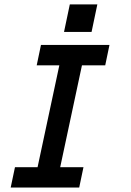

<svg xmlns="http://www.w3.org/2000/svg" viewBox="-20 -838 586 858"><path d="M334 0H27.8L46.9 -90.8H147.9L245.1 -545.9H144L163.1 -637.2H469.2L450.2 -545.9H346.2L249 -90.8H353ZM389.2 -695.3H266.1L292 -818.4H415Z"/></svg>

Font: Anonymous Pro
Style: Bold Italic
Weight: 700
Italic angle: -12°
Monospace: yes
Designer: Mark Simonson
Version: Version 1.003